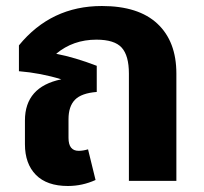

<svg xmlns="http://www.w3.org/2000/svg" viewBox="-20 -602 680 639"><path d="M319 -582Q441 -582 504 -523Q567 -464 567 -357V0H409V-357Q409 -417 385 -443.5Q361 -470 301 -470Q223 -470 167 -423Q229 -411 302 -383V-296Q251 -292 229.5 -270Q208 -248 208 -205V-143Q208 -100 242 -100Q256 -100 273 -105L298 -3Q254 17 206 17Q136 17 99.5 -20Q63 -57 63 -122V-201Q63 -313 184 -338Q116 -359 43 -365V-451Q150 -582 319 -582Z"/></svg>

Font: FiraGO
Style: Bold
Weight: 700
Designer: bBox Type
Foundry: bBox Type GmbH
Version: Version 1.001;PS 001.001;hotconv 1.0.88;makeotf.lib2.5.64775